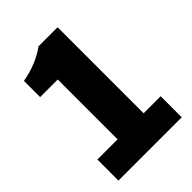

<svg xmlns="http://www.w3.org/2000/svg" viewBox="-213 -828 926 926"><g transform="rotate(-45 250.0 -365.0)"><path d="M38.1 0V-143.6H175.8V-551.8H55.7V-662.1Q153.3 -679.7 223.6 -730.5H353.5V-143.6H469.7V0Z"/></g></svg>

Font: GenEi Gothic M Heavy
Style: Regular
Weight: 800
Designer: o_tamon (Modified); [Source Han Sans]
Ryoko NISHIZUKA  (kana & ideographs); Paul D. Hunt (Latin, Greek & Cyrillic); Wenl
Version: Version 1.1a;Original Version 1.004